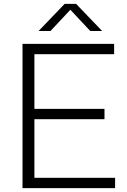

<svg xmlns="http://www.w3.org/2000/svg" viewBox="-20 -965 654 985"><path d="M95.5 0V-740H565.5V-687H156.5V-53H570.5V0ZM132 -353.5V-406.5H516V-353.5ZM178 -806 311.5 -945H370.5L504 -806H443L332 -924.5H350L239 -806Z"/></svg>

Font: Encode Sans SemiExpanded Light
Style: Regular
Weight: 300
Width: 6
Designer: Multiple Designers
Foundry: Impallari Type
Version: Version 3.002